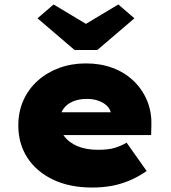

<svg xmlns="http://www.w3.org/2000/svg" viewBox="-20 -830 764 860"><path d="M393 10Q291 10 216.5 -26Q142 -62 102 -124.5Q62 -187 62 -268Q62 -330 85 -381Q108 -432 149.5 -469Q191 -506 246 -526Q301 -546 365 -546Q430 -546 484 -526Q538 -506 577.5 -468.5Q617 -431 638.5 -380Q660 -329 658 -268L657 -225H182L159 -327H496L477 -301V-319Q476 -338 461.5 -353.5Q447 -369 423 -378Q399 -387 369 -387Q334 -387 306.5 -375.5Q279 -364 263 -341Q247 -318 247 -284Q247 -248 267.5 -220Q288 -192 326.5 -175.5Q365 -159 420 -159Q467 -159 496.5 -168.5Q526 -178 547 -191L637 -64Q598 -37 558 -20.5Q518 -4 477.5 3Q437 10 393 10ZM314 -606 148 -748 220 -810 380 -714H350L510 -810L582 -748L416 -606Z"/></svg>

Font: Lexend Exa Black
Style: Regular
Weight: 900
Designer: Bonnie Shaver-Troup, Thomas Jockin
Foundry: Lexend
Version: Version 1.007